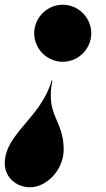

<svg xmlns="http://www.w3.org/2000/svg" viewBox="-109 -550 448 808"><path d="M275 -410C275 -476 221 -530 155 -530C89 -530 35 -476 35 -410C35 -344 89 -290 155 -290C221 -290 275 -344 275 -410ZM-89 139C-89 190 -47 238 18 238C87 238 159 165 159 79C159 -47 81.5 -62 111.5 -212H108.5C63.5 -52 -89 11 -89 139Z"/></svg>

Font: Bodoni* 36pt Fatface
Style: Italic
Weight: 900
Italic angle: -13°
Version: Version 2.3